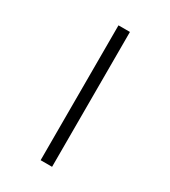

<svg xmlns="http://www.w3.org/2000/svg" viewBox="-229 -936 1057 1191"><g transform="rotate(30 300.0 -340.0)"><path d="M259 143V-823H341V143Z"/></g></svg>

Font: Nova
Style: Regular
Weight: 400
Monospace: yes
Designer: Belleve Invis
Foundry: Belleve Invis
Version: Version 24.1.4; ttfautohint (v1.8.4)